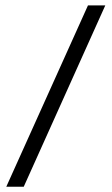

<svg xmlns="http://www.w3.org/2000/svg" viewBox="-20 -606 416 715"><path d="M3.4 89.4 307.6 -585.9H372.1L68.4 89.4Z"/></svg>

Font: Harmattan Medium
Style: Regular
Weight: 500
Designer: George W. Nuss III and SIL International
Foundry: SIL International
Version: Version 4.000